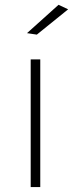

<svg xmlns="http://www.w3.org/2000/svg" viewBox="-20 -762 298 782"><path d="M130 -621 90 -627 218.5 -742.5 257.5 -724ZM144 0H105V-520H144Z"/></svg>

Font: Argentum Novus ExtraLight
Style: Regular
Weight: 250
Designer: Julieta Ulanovsky (font) & Cristiano Sobral (main changes)
Foundry: Julieta Ulanovsky (font) & Cristiano Sobral (main changes)
Version: Version 3.00;November 27, 2020;FontCreator 13.0.0.2655 64-bi